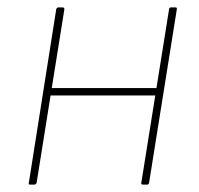

<svg xmlns="http://www.w3.org/2000/svg" viewBox="-20 -499 539 519"><path d="M366 0Q361 0 362 -5L437 -474Q438 -479 442 -479H454Q459 -479 458 -474L383 -5Q382 0 378 0ZM62 0Q56 0 58 -5L132 -474Q134 -479 138 -479H149Q154 -479 154 -474L79 -5Q77 0 73 0ZM111 -241 114 -261H407L404 -241Z"/></svg>

Font: Sofia Sans Semi Condensed Thin
Style: Italic
Weight: 250
Italic angle: -9°
Version: Version 4.100